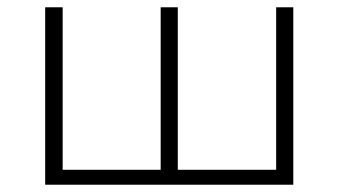

<svg xmlns="http://www.w3.org/2000/svg" viewBox="-20 -507 929 527"><path d="M104 0V-487H152V-41H421V-487H468V-41H738V-487H785V0Z"/></svg>

Font: Nunito Sans 10pt SemiExpanded ExtraLight
Style: Regular
Weight: 250
Width: 6
Designer: Vernon Adams
Foundry: Vernon Adams
Version: Version 3.101;gftools[0.9.27]